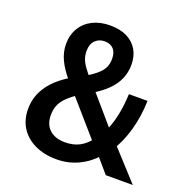

<svg xmlns="http://www.w3.org/2000/svg" viewBox="-129 -835 938 965"><g transform="rotate(20 340.0 -352.5)"><path d="M274.5 10Q207.5 10 157.5 -14Q107.5 -38 80.8 -80.5Q54 -123 54 -179.5Q54 -223 69.2 -260.2Q84.5 -297.5 114.5 -330.5Q144.5 -363.5 189.5 -392L213 -405.5L200.5 -380Q160 -427 140.8 -468.2Q121.5 -509.5 121.5 -551.5Q121.5 -600 143.8 -637.2Q166 -674.5 206.2 -694.8Q246.5 -715 299.5 -715Q353 -715 390 -696.5Q427 -678 446.8 -644.2Q466.5 -610.5 466.5 -564.5Q466.5 -525.5 451.5 -490Q436.5 -454.5 404.8 -423Q373 -391.5 321 -361L328.5 -392.5L484 -212L458.5 -210Q479 -250.5 490.8 -305.2Q502.5 -360 505 -422.5H604.5Q602 -337.5 581.2 -264Q560.5 -190.5 525 -136V-169L679.5 0H535L461 -86H483.5Q443 -40.5 389.5 -15.2Q336 10 274.5 10ZM285.5 -85Q329 -85 362 -102.2Q395 -119.5 422 -156L420.5 -129L236.5 -340L278 -338L256 -323Q225 -301 206.5 -280.8Q188 -260.5 180 -238.5Q172 -216.5 172 -189.5Q172 -140.5 201.8 -112.8Q231.5 -85 285.5 -85ZM301 -630.5Q269.5 -630.5 250 -610.2Q230.5 -590 230.5 -554.5Q230.5 -532 237.2 -512.8Q244 -493.5 258.8 -473.2Q273.5 -453 295 -427L261 -430Q299.5 -453.5 322 -472.5Q344.5 -491.5 354.8 -512Q365 -532.5 365 -560Q365 -594.5 347.8 -612.5Q330.5 -630.5 301 -630.5Z"/></g></svg>

Font: Nunito Sans 12pt ExtraLight SemiCondensed
Style: Regular
Weight: 200
Width: 4
Version: Version 3.101;gftools[0.9.27]